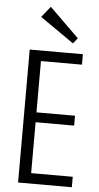

<svg xmlns="http://www.w3.org/2000/svg" viewBox="-62 -970 520 1007"><g transform="rotate(5 198.5 -466.5)"><path d="M122 -55H356V0H73V-700H353V-645H122L137 -689V-347L122 -375H340V-323H122L137 -351V-11ZM319 -781 296 -752 118 -876 164 -933Z"/></g></svg>

Font: Pathway Extreme Condensed ExtraLight
Style: Regular
Weight: 250
Width: 3
Version: Version 1.001;gftools[0.9.26]